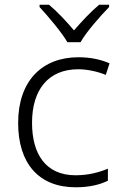

<svg xmlns="http://www.w3.org/2000/svg" viewBox="-20 -785 516 815"><path d="M266 -606H322C346 -649 405 -716 443 -755V-765H401C365 -735 326 -693 294 -656C263 -693 224 -735 188 -765H148V-755C184 -716 241 -649 266 -606ZM301 10C359 10 404 -1 438 -18V-69C400 -53 354 -41 301 -41C174 -41 116 -131 116 -264C116 -405 186 -491 312 -491C349 -491 393 -482 429 -467L445 -516C410 -532 364 -542 313 -542C160 -542 57 -443 57 -263C57 -91 145 10 301 10Z"/></svg>

Font: Noto Sans Meetei Mayek Light
Style: Regular
Weight: 300
Designer: Monotype Design Team and Neelakash Kshetrimayum
Foundry: Monotype Imaging Inc.
Version: Version 2.002